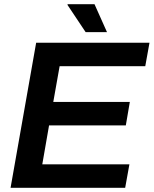

<svg xmlns="http://www.w3.org/2000/svg" viewBox="-20 -888 727 908"><path d="M385 -736H486L427 -868H300L299 -865ZM30 0H572L592 -111H180L212 -295H575L594 -406H232L262 -575H667L687 -686H151Z"/></svg>

Font: Archivo SemiBold
Style: Italic
Weight: 600
Italic angle: -10°
Designer: Hector Gatti
Foundry: Omnibus-Type
Version: Version 2.001